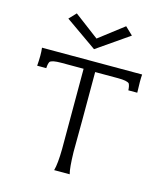

<svg xmlns="http://www.w3.org/2000/svg" viewBox="-124 -946 888 1039"><g transform="rotate(15 320.0 -426.5)"><path d="M604 -521Q601 -590 604 -623H43Q48 -585 43 -522H94Q95 -547 102 -559Q114 -571 164 -571H290V-301V-122Q289 -38 278 0H365Q356 -32 354 -122L355 -301V-570H483Q534 -570 546 -558Q553 -546 554 -521ZM496 -812Q351 -711 317 -688L140 -812L177 -851Q314 -747 315 -747L453 -853Z"/></g></svg>

Font: GFS Neohellenic Rg
Style: Regular
Weight: 400
Designer: Takis Katsoulidis and George D. Matthiopoulos
Foundry: Takis Katsoulidis and George D. Matthiopoulos
Version: Version 1.0